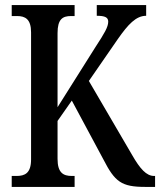

<svg xmlns="http://www.w3.org/2000/svg" viewBox="-20 -734 629 754"><path d="M26 0H273V-43H262C229 -43 206 -55 206 -110V-259L262 -339L386 -108C431 -20 457 0 550 0H589V-43H585C555 -43 530 -71 499 -125L329 -416L443 -581C483 -638 514 -672 554 -672V-714H360V-672C392 -672 405 -666 405 -649C405 -628 390 -603 356 -551L206 -313V-604C206 -659 226 -671 259 -671H273V-714H26V-671H47C79 -671 102 -659 102 -607V-108C102 -54 78 -43 45 -43H26Z"/></svg>

Font: Noto Serif Bengali ExtraCondensed Medium
Style: Regular
Weight: 500
Width: 2
Designer: Juan Bruce, Universal Thirst, Indian Type Foundry and the Monotype Design Team.
Foundry: Monotype Imaging Inc.
Version: Version 2.003